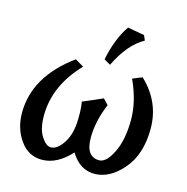

<svg xmlns="http://www.w3.org/2000/svg" viewBox="-107 -811 906 930"><g transform="rotate(15 346.0 -345.5)"><path d="M446.8 17.1Q373 17.1 327.6 -58.1Q259.3 17.1 183.1 17.1Q115.2 17.1 73.7 -41.5Q32.2 -100.1 32.2 -178.2Q32.2 -360.8 217.3 -495.6L260.3 -470.2Q138.2 -342.8 138.2 -191.9Q138.2 -126.5 161.9 -89.4Q185.5 -52.2 210 -52.2Q242.2 -52.2 272.2 -98.4Q302.2 -144.5 303.2 -219.2V-252.4Q302.7 -277.3 298.3 -305.2Q347.7 -325.7 397.5 -348.1L423.3 -320.8Q385.3 -230 385.3 -147.9Q385.3 -52.2 452.6 -52.2Q487.8 -52.2 519.5 -116.5Q551.3 -180.7 551.3 -281.7Q551.3 -374.5 504.4 -475.6L552.2 -495.1Q654.3 -398.9 654.3 -264.2Q654.3 -135.3 588.6 -59.1Q522.9 17.1 446.8 17.1ZM383.8 -512.7 351.6 -531.7Q374 -641.1 421.9 -709.5L505.9 -694.3L516.6 -669.4Q439.5 -627.4 383.8 -512.7Z"/></g></svg>

Font: Kelvinch
Style: Bold Italic
Weight: 700
Italic angle: -10°
Designer: Paul James Miller
Foundry: High-Logic / Made with FontCreator
Version: Version 3.30 September 23, 2016